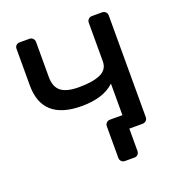

<svg xmlns="http://www.w3.org/2000/svg" viewBox="-120 -617 774 842"><g transform="rotate(-20 267.0 -196.5)"><path d="M42 -327.1V-497.1Q42 -508.3 48.6 -514.2Q55.2 -520 64.9 -520H109.9Q119.6 -520 126.2 -513.4Q132.8 -506.8 132.8 -497.1V-333Q132.8 -287.1 158.9 -266.6Q185.1 -246.1 242.2 -246.1Q308.1 -246.1 343.5 -262.5Q378.9 -278.8 378.9 -316.9V-497.1Q378.9 -506.8 385.5 -513.4Q392.1 -520 401.9 -520H449.2Q459 -520 465.6 -513.4Q472.2 -506.8 472.2 -497.1V-22.9Q472.2 -13.2 465.6 -6.6Q459 0 449.2 0H387.2V104Q387.2 113.8 381.1 120.4Q375 127 365.2 127H320.8Q311 127 304.4 120.4Q297.9 113.8 297.9 104V-43Q297.9 -52.7 304.4 -59.3Q311 -65.9 320.8 -65.9H378.9V-212.9Q327.1 -164.1 226.1 -164.1Q42 -164.1 42 -327.1Z"/></g></svg>

Font: Rubik AZ
Style: Regular
Weight: 400
Designer: Hubert and Fischer
Foundry: Hubert & Fischer
Version: Version 2.000